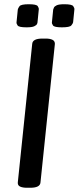

<svg xmlns="http://www.w3.org/2000/svg" viewBox="-20 -884 371 906"><path d="M272 -755Q236 -755 230 -764Q224 -773 225 -779L231 -839Q232 -842 234.5 -848Q237 -854 247.5 -859Q258 -864 284 -864Q319 -864 325.5 -855Q332 -846 331 -839L325 -779Q324 -773 316.5 -764Q309 -755 272 -755ZM105 -755Q69 -755 63 -764Q57 -773 58 -779L64 -839Q65 -845 72 -854.5Q79 -864 116 -864Q152 -864 158 -855Q164 -846 163 -839L157 -779Q157 -776 154.5 -770.5Q152 -765 141.5 -760Q131 -755 105 -755ZM107 2Q87 2 75 -3.5Q63 -9 64 -23L132 -677Q134 -702 180 -702H196Q215 -702 227 -696.5Q239 -691 239 -677L171 -23Q169 2 123 2Z"/></svg>

Font: Asap Medium
Style: Italic
Weight: 500
Italic angle: -6°
Designer: Pablo Cosgaya
Foundry: Omnibus-Type
Version: Version 3.001; ttfautohint (v1.8.3)